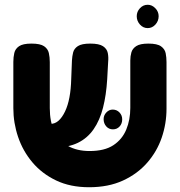

<svg xmlns="http://www.w3.org/2000/svg" viewBox="-20 -768 755 806"><path d="M354 18Q275 18 215.5 -10.5Q156 -39 116 -86.5Q76 -134 56 -193Q36 -252 36 -314V-508Q36 -528 40 -545.5Q44 -563 60 -574Q76 -585 112 -585Q149 -585 165 -574Q181 -563 185 -545.5Q189 -528 189 -507V-314Q189 -257 208 -217Q227 -177 265 -155.5Q303 -134 356 -134Q419 -134 456 -158.5Q493 -183 510 -224Q527 -265 527 -315V-514Q527 -532 531.5 -548Q536 -564 552 -574.5Q568 -585 603 -585Q640 -585 656 -573.5Q672 -562 675.5 -544.5Q679 -527 679 -507V-312Q679 -249 659 -190.5Q639 -132 598 -85Q557 -38 496 -10Q435 18 354 18ZM156 -149 151 -248H192Q211 -248 226 -261.5Q241 -275 253 -300Q265 -325 271.5 -359.5Q278 -394 279 -437L282 -514Q283 -532 287 -548Q291 -564 307 -574.5Q323 -585 359 -585Q396 -585 412.5 -574Q429 -563 432.5 -545.5Q436 -528 434 -508L430 -435Q426 -369 412.5 -316Q399 -263 373 -225.5Q347 -188 307 -168.5Q267 -149 210 -149ZM454 -225Q437 -225 426 -237.5Q415 -250 415 -268Q415 -284 426.5 -296Q438 -308 453 -308Q470 -308 481.5 -296Q493 -284 493 -267Q493 -249 482 -237Q471 -225 454 -225ZM600 -650Q581 -650 567.5 -665Q554 -680 554 -700Q554 -719 567.5 -733.5Q581 -748 600 -748Q618 -748 632 -733.5Q646 -719 646 -700Q646 -680 632.5 -665Q619 -650 600 -650Z"/></svg>

Font: Fredoka Light SemiBold
Style: Regular
Weight: 600
Version: Version 2.001